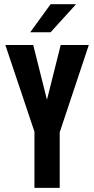

<svg xmlns="http://www.w3.org/2000/svg" viewBox="-20 -908 454 928"><path d="M268.6 -268.6V0H146.5V-271.5L5.9 -690.4H140.6L207 -425.8L273.4 -690.4H409.2ZM224.6 -887.7H347.7L224.6 -752H126Z"/></svg>

Font: Altinn-DIN Condensed
Style: DINCondensed-Bold
Weight: 700
Width: 3
Designer: Charles Nix
Foundry: Altinn
Version: Version 2.00